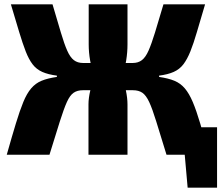

<svg xmlns="http://www.w3.org/2000/svg" viewBox="-20 -710 1016 881"><path d="M976 -126V0H755V-126ZM976 -7V151H841L827 -7ZM921 -690Q899 -616 883.5 -563Q868 -510 853.5 -474Q839 -438 821.5 -415Q804 -392 777 -380Q750 -368 710 -363V-357Q752 -351 780 -339.5Q808 -328 828 -304.5Q848 -281 864.5 -242Q881 -203 898.5 -144Q916 -85 940 0H744Q715 -94 697 -152.5Q679 -211 664.5 -242Q650 -273 633 -284.5Q616 -296 590 -296L589 -421Q614 -421 631 -434Q648 -447 661.5 -477.5Q675 -508 691 -560Q707 -612 730 -690ZM221 -690Q244 -612 259.5 -560Q275 -508 288.5 -477.5Q302 -447 319 -434Q336 -421 361 -421L360 -296Q335 -296 318 -284.5Q301 -273 287 -242Q273 -211 254.5 -152.5Q236 -94 207 0H11Q35 -85 53 -144Q71 -203 87 -242Q103 -281 123 -304.5Q143 -328 171 -339.5Q199 -351 241 -357V-363Q201 -368 174 -380Q147 -392 129.5 -415Q112 -438 98 -474Q84 -510 68 -563Q52 -616 30 -690ZM428 -421V-296H332V-421ZM565 -690V-506Q565 -470 559 -432.5Q553 -395 539 -362Q550 -331 557.5 -295.5Q565 -260 565 -231V0H386V-231Q386 -260 394.5 -295.5Q403 -331 414 -362Q400 -395 393.5 -432.5Q387 -470 387 -506V-690ZM620 -421V-296H525V-421Z"/></svg>

Font: Exo 2 ExtraBold
Style: Regular
Weight: 800
Designer: Natanael Gama
Foundry: Natanael Gama
Version: Version 2.010